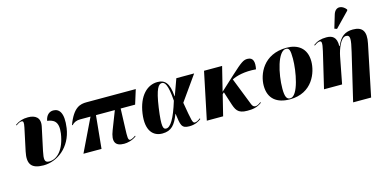

<svg xmlns="http://www.w3.org/2000/svg" viewBox="-91 -1353 4219 2103"><g transform="rotate(-15 2018.5 -301.5)"><path d="M247 10C403 10 564 -108 595 -319C619 -490 569 -544 502 -544C460 -544 421 -516 409 -451C477 -441 538 -417 519 -279C493 -101 408 -15 318 -15C262 -15 261 -53 280 -144L336 -406C357 -505 297 -543 216 -543C157 -543 114 -529 69 -497L72 -489C107 -513 120 -518 136 -518C157 -518 162 -503 150 -446L95 -188C66 -52 107 10 247 10Z M700 0H905L942 -373H1156L1076 -167C1028 -45 1059 10 1160 10C1197 10 1251 0 1300 -36L1297 -45C1281 -31 1248 -15 1235 -15C1209 -15 1211 -58 1214 -145L1222 -373H1386L1437 -536H880C807 -536 729 -521 660 -336L666 -333C692 -361 723 -373 762 -373H880Z M1594 10C1698 10 1743 -48 1786 -161H1788C1806 -33 1808 10 1899 10C1967 10 2009 -16 2035 -36L2031 -45C2008 -26 1986 -15 1969 -15C1942 -15 1938 -39 1901 -256L2099 -536H1897L1830 -351H1827C1816 -504 1769 -549 1684 -549C1571 -549 1467 -455 1439 -257C1412 -65 1492 10 1594 10ZM1648 -32C1613 -32 1597 -59 1627 -274C1657 -486 1693 -526 1730 -526C1761 -526 1794 -493 1807 -305C1748 -112 1696 -32 1648 -32Z M2099 0H2284L2342 -235L2360 -252L2400 -128C2428 -39 2445 10 2557 10C2616 10 2665 5 2721 -36L2718 -45C2693 -24 2672 -15 2656 -15C2635 -15 2624 -26 2614 -50L2491 -363C2544 -390 2638 -415 2765 -404C2781 -483 2770 -539 2703 -539C2659 -539 2632 -522 2511 -411L2348 -261L2416 -536H2211Z M3040 10C3297 10 3373 -208 3373 -332C3373 -484 3272 -546 3150 -546C2881 -546 2800 -334 2800 -208C2800 -60 2893 10 3040 10ZM3046 0C3007 0 2989 -31 2989 -123C2989 -292 3047 -536 3139 -536C3176 -536 3186 -508 3186 -412C3186 -274 3138 0 3046 0Z M3737 -602 3897 -767 3899 -779C3856 -836 3781 -847 3754 -762L3709 -612ZM3699 221H3903L4023 -360C4051 -494 4009 -551 3902 -551C3814 -551 3758 -513 3717 -413H3712C3715 -519 3663 -543 3598 -543C3539 -543 3494 -529 3451 -497L3454 -488C3485 -511 3502 -518 3518 -518C3539 -518 3546 -501 3524 -406L3428 0H3633L3691 -301C3706 -380 3751 -502 3810 -502C3863 -502 3858 -453 3826 -317Z"/></g></svg>

Font: Noto Serif Display Black
Style: Italic
Weight: 900
Italic angle: -12°
Designer: Monotype Design Team
Foundry: Monotype Imaging Inc.
Version: Version 2.009